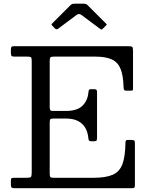

<svg xmlns="http://www.w3.org/2000/svg" viewBox="-20 -994 798 1014"><path d="M123 -695Q138.5 -695 143 -692.2Q147.5 -689.5 147.5 -674V-83Q147.5 -64.5 143.2 -59.8Q139 -55 120.5 -55H55.5Q45.5 -55 41.5 -53Q37.5 -51 37.5 -41V-18Q37.5 -6 42 -3Q46.5 0 57.5 0H676.5Q686.5 0 689.5 -3.2Q692.5 -6.5 692.5 -17V-240Q692.5 -250 687.8 -252.5Q683 -255 673.5 -255H654.5Q648 -255 645.2 -252Q642.5 -249 642.5 -239Q641.5 -167 626.5 -127Q611.5 -87 575 -71Q538.5 -55 472.5 -55H264.5Q250 -55 246.2 -59Q242.5 -63 242.5 -77V-346Q242.5 -359.5 245.5 -363.8Q248.5 -368 261.5 -368H327.5Q367.5 -368 392.8 -354.5Q418 -341 431 -317.8Q444 -294.5 446.5 -265Q447.5 -253.5 451.5 -250.8Q455.5 -248 460 -248H476.5Q487.5 -248 490 -252Q492.5 -256 492.5 -268V-508Q492.5 -516.5 489 -519.8Q485.5 -523 477 -523H460.5Q453 -523 450.5 -520Q448 -517 447 -507Q443.5 -463 415.5 -435.5Q387.5 -408 327.5 -408H259.5Q247.5 -408 245 -413.5Q242.5 -419 242.5 -430V-673Q242.5 -687.5 246.8 -691.2Q251 -695 264.5 -695H482.5Q538.5 -695 570.5 -680.2Q602.5 -665.5 616.8 -630.2Q631 -595 632.5 -534Q633 -524.5 635.2 -519.8Q637.5 -515 648.5 -515H668.5Q681.5 -515 682 -519Q682.5 -523 682.5 -535V-726Q682.5 -743.5 677.8 -746.8Q673 -750 655.5 -750H54.5Q43.5 -750 40.5 -746.2Q37.5 -742.5 37.5 -731V-716Q37.5 -704.5 40.2 -699.8Q43 -695 55.5 -695ZM268.5 -845Q278 -835.5 286.5 -842L385 -915.5Q397 -924.5 410 -915L507.5 -842.5Q514 -838 516 -837.8Q518 -837.5 523.5 -843L540 -859.5Q544 -863.5 543.8 -865Q543.5 -866.5 539.5 -870L443.5 -966Q439 -970.5 434.8 -972.5Q430.5 -974.5 420.5 -974.5H378Q367 -974.5 362 -973Q357 -971.5 351.5 -966L257.5 -872Q252 -866.5 252 -864.5Q252 -862.5 257.5 -857Z"/></svg>

Font: Besley
Style: Regular
Weight: 400
Designer: Owen Earl
Foundry: indestructible type*
Version: Version 4.000